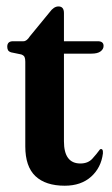

<svg xmlns="http://www.w3.org/2000/svg" viewBox="-20 -567 348 596"><path d="M46 -398 14.5 -404.5Q7 -407 4.8 -411.5Q2.5 -416 2.5 -422Q2.5 -439 20.5 -439H53Q63 -439 72.5 -454L134 -529Q147 -547 161.5 -547Q178.5 -547 178.5 -526.5V-439H283.5Q301.5 -439 301.5 -424.5Q301.5 -414.5 292.2 -407.5Q283 -400.5 264 -400.5H178.5V-128.5Q178.5 -59.5 229.5 -59.5Q253 -59.5 266.5 -74.2Q280 -89 290.5 -103.5Q300.5 -107.5 299.5 -91Q294 -46.5 262.8 -18.5Q231.5 9.5 181 9.5Q121.5 9.5 90 -20.2Q58.5 -50 58.5 -112.5V-375.5Q58.5 -385 56.2 -390Q54 -395 46 -398Z"/></svg>

Font: Fraunces 144pt S050 SemiBold
Style: Regular
Weight: 600
Version: Version 1.000; ttfautohint (v1.8.3)